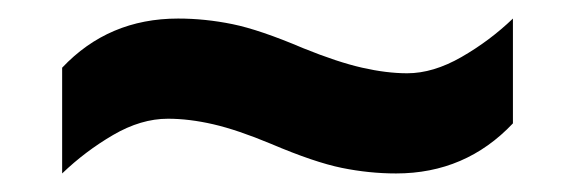

<svg xmlns="http://www.w3.org/2000/svg" viewBox="-20 -456 621 207"><path d="M272 -301Q236 -316 210 -322Q184 -328 161 -328Q132 -328 102 -310.5Q72 -293 47 -269V-383Q97 -436 172 -436Q201 -436 230.5 -430Q260 -424 307 -404Q344 -389 370.5 -383Q397 -377 419 -377Q447 -377 477.5 -394.5Q508 -412 533 -436V-323Q482 -269 407 -269Q378 -269 348.5 -275Q319 -281 272 -301Z"/></svg>

Font: Noto Sans Khmer UI
Style: Bold
Weight: 700
Designer: Danh Hong and the Monotype Design Team
Foundry: Monotype Imaging Inc.
Version: Version 2.002; ttfautohint (v1.8.4.7-5d5b)